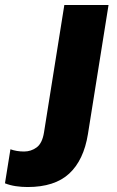

<svg xmlns="http://www.w3.org/2000/svg" viewBox="-162 -528 470 773"><path d="M-51 225Q-75 225 -98.5 221.5Q-122 218 -142 210L-120 73Q-95 82 -65 82Q-37 82 -14.5 65.5Q8 49 15 6L97 -508H275L192 12Q175 117 116.5 171Q58 225 -51 225Z"/></svg>

Font: Winston ExtraBold
Style: Italic
Weight: 800
Italic angle: -9°
Designer: Original fonts by Vernon Adams / Changes by Cristiano Sobral
Foundry: Original fonts by Vernon Adams / Changes by Cristiano Sobral
Version: Version 2.503;July 17, 2020;FontCreator 13.0.0.2655 64-bit